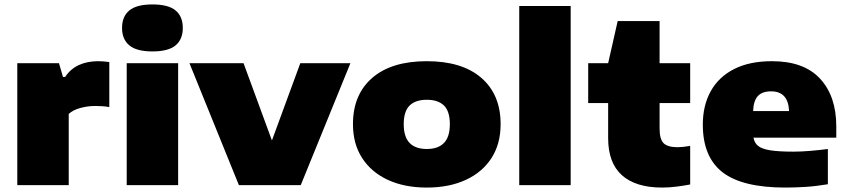

<svg xmlns="http://www.w3.org/2000/svg" viewBox="-20 -835 3820 866"><path d="M58 0V-550H246L264 -488H274Q297.5 -524 335.5 -541.5Q373.5 -559 423 -559Q436.5 -559 450 -557.8Q463.5 -556.5 473 -555V-352Q458 -355 440.8 -356Q423.5 -357 409 -357Q376 -357 342.5 -348Q309 -339 290 -321V0Z M551.5 0V-550H783.5V0ZM667.5 -603Q596.5 -603 563.5 -630.2Q530.5 -657.5 530.5 -709Q530.5 -761 563.5 -788Q596.5 -815 667.5 -815Q739 -815 771.8 -788Q804.5 -761 804.5 -709Q804.5 -657.5 771.8 -630.2Q739 -603 667.5 -603Z M1057.5 0 834.5 -550H1078.5L1206.5 -201.5L1334.5 -550H1560.5L1336.5 0Z M1905 11Q1804.5 11 1729.8 -23.5Q1655 -58 1613.5 -122Q1572 -186 1572 -275Q1572 -408.5 1659 -483.8Q1746 -559 1905 -559Q2064 -559 2151 -483.8Q2238 -408.5 2238 -275Q2238 -186 2196.8 -122Q2155.5 -58 2080.5 -23.5Q2005.5 11 1905 11ZM1905 -163Q1956 -163 1982.5 -190.2Q2009 -217.5 2009 -275Q2009 -333 1982.5 -359Q1956 -385 1905 -385Q1854 -385 1827.5 -359Q1801 -333 1801 -275Q1801 -217.5 1827.5 -190.2Q1854 -163 1905 -163Z M2322 0V-808H2554V0Z M2967 11Q2847 11 2785 -44.8Q2723 -100.5 2723 -212V-370H2633V-550H2723L2766 -740H2955V-550H3093V-370H2955V-256Q2955 -206.5 2973.5 -188.8Q2992 -171 3036 -171Q3058.5 -171 3093 -177V-3Q3068.5 2 3033.5 6.5Q2998.5 11 2967 11Z M3522 11Q3328 11 3239 -58Q3150 -127 3150 -273Q3150 -359.5 3185.8 -423.8Q3221.5 -488 3291 -523.5Q3360.5 -559 3462 -559Q3606 -559 3679 -480Q3752 -401 3752 -265V-214H3378.5Q3382.5 -191 3399 -177.2Q3415.5 -163.5 3453.2 -157.2Q3491 -151 3559 -151Q3593.5 -151 3635 -154.5Q3676.5 -158 3714 -163V-4Q3661 5 3613 8Q3565 11 3522 11ZM3458 -423Q3417.5 -423 3398 -401.5Q3378.5 -380 3377 -334H3539Q3535.5 -423 3458 -423Z"/></svg>

Font: Encode Sans Expanded Black
Style: Regular
Weight: 900
Width: 7
Designer: Multiple Designers
Foundry: Impallari Type
Version: Version 3.000; ttfautohint (v1.8.3) -l 8 -r 50 -G 200 -x 14 